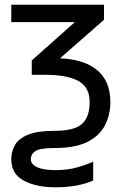

<svg xmlns="http://www.w3.org/2000/svg" viewBox="-20 -556 538 816"><path d="M215 240Q134 240 81 211.5Q28 183 28 121Q28 88 43.5 60.5Q59 33 99 16.5Q139 0 212 0Q295 0 328 -29Q361 -58 361 -122Q361 -186 313 -212Q265 -238 174 -238H115V-299L298 -462H28V-536H422V-472L235 -308Q339 -304 394 -257Q449 -210 449 -123Q449 -67 425.5 -22.5Q402 22 350.5 47.5Q299 73 214 73Q150 73 130.5 86Q111 99 111 121Q111 142 137.5 154.5Q164 167 216 167Q267 167 307.5 155.5Q348 144 376 131V211Q348 224 307.5 232Q267 240 215 240Z"/></svg>

Font: Noto IKEA Simplified Chinese
Style: Regular
Weight: 400
Designer: Monotype Design Team
Foundry: Monotype Imaging Inc.
Version: Version 1.100